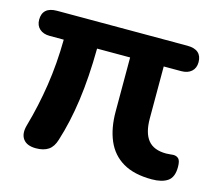

<svg xmlns="http://www.w3.org/2000/svg" viewBox="-82 -586 779 690"><g transform="rotate(15 307.5 -240.5)"><path d="M104 8Q70 8 56 -11.5Q42 -31 52 -65Q74 -142 86.5 -223.5Q99 -305 100 -395H48Q24 -395 10 -407.5Q-4 -420 -4 -442Q-4 -465 9.5 -477Q23 -489 50 -489H535Q562 -489 575.5 -477Q589 -465 589 -442Q589 -420 575 -407.5Q561 -395 537 -395H472V-202Q472 -148 493.5 -121.5Q515 -95 561 -95Q569 -95 576.5 -96Q584 -97 588 -97Q600 -97 607.5 -89.5Q615 -82 615 -59Q615 -21 594 -6.5Q573 8 535 8Q469 8 427.5 -16.5Q386 -41 366.5 -86.5Q347 -132 347 -194V-395H224Q223 -288 211 -201.5Q199 -115 176 -43Q168 -16 150.5 -4Q133 8 104 8Z"/></g></svg>

Font: Nunito
Style: Bold
Weight: 700
Designer: Vernon Adams
Foundry: Vernon Adams
Version: Version 3.602